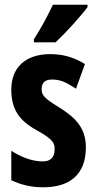

<svg xmlns="http://www.w3.org/2000/svg" viewBox="-20 -786 409 816"><path d="M352 -756V-766H205C184 -722 158 -672 124 -619V-606H216C262 -649 326 -720 352 -756ZM345 -160C345 -249 292 -291 231 -330C163 -371 157 -384 157 -408C157 -434 171 -448 201 -448C245 -448 269 -430 303 -409L341 -514C291 -544 245 -556 194 -556C89 -556 28 -500 28 -405C28 -322 61 -274 135 -233C214 -190 212 -173 212 -149C212 -118 195 -100 162 -100C112 -100 64 -122 28 -145V-20C71 0 113 10 164 10C275 10 345 -43 345 -160Z"/></svg>

Font: Noto Sans Gurmukhi ExtraCondensed
Style: Bold
Weight: 700
Width: 2
Designer: Jelle Bosma - Monotype Design Team
Foundry: Monotype Imaging Inc.
Version: Version 2.004